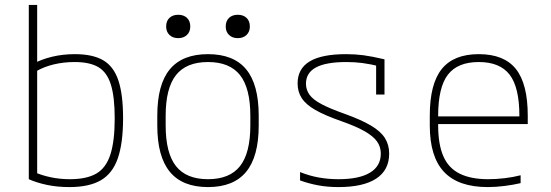

<svg xmlns="http://www.w3.org/2000/svg" viewBox="-20 -750 2240 780"><path d="M262 10Q212 10 170 1Q128 -8 97 -22V-730H131V-28L117 -52Q148 -38 185.5 -30Q223 -22 264 -22Q332 -22 371.5 -45Q411 -68 428.5 -122.5Q446 -177 446 -269Q446 -356 430.5 -406Q415 -456 380 -477Q345 -498 283 -498Q239 -498 199 -488.5Q159 -479 126 -460L113 -490Q148 -509 191.5 -519.5Q235 -530 284 -530Q357 -530 399.5 -505Q442 -480 461 -423Q480 -366 480 -270Q480 -168 458.5 -106.5Q437 -45 389.5 -17.5Q342 10 262 10Z M825 10Q721 10 670 -52Q619 -114 619 -240V-280Q619 -407 670 -468.5Q721 -530 825 -530Q929 -530 980 -468.5Q1031 -407 1031 -280V-240Q1031 -114 980 -52Q929 10 825 10ZM825 -22Q913 -22 955 -75Q997 -128 997 -241V-279Q997 -392 955 -445Q913 -498 825 -498Q737 -498 695 -445Q653 -392 653 -279V-241Q653 -128 695 -75Q737 -22 825 -22ZM704 -595Q682 -595 668.5 -608Q655 -621 655 -642Q655 -665 668.5 -677.5Q682 -690 704 -690Q726 -690 739.5 -677.5Q753 -665 753 -642Q753 -621 739.5 -608Q726 -595 704 -595ZM946 -595Q924 -595 910.5 -608Q897 -621 897 -642Q897 -665 910.5 -677.5Q924 -690 946 -690Q968 -690 981.5 -677.5Q995 -665 995 -642Q995 -621 981.5 -608Q968 -595 946 -595Z M1355 10Q1311 10 1273 3Q1235 -4 1199 -17V-51Q1236 -36 1274.5 -29Q1313 -22 1355 -22Q1439 -22 1483 -48.5Q1527 -75 1527 -126Q1527 -154 1511.5 -175.5Q1496 -197 1461 -217Q1426 -237 1366 -258Q1300 -281 1261.5 -303Q1223 -325 1206 -351Q1189 -377 1189 -411Q1189 -471 1238 -500.5Q1287 -530 1386 -530Q1423 -530 1457 -525.5Q1491 -521 1542 -509V-366H1508V-506L1529 -479Q1483 -490 1452 -494Q1421 -498 1388 -498Q1304 -498 1263.5 -476Q1223 -454 1223 -410Q1223 -385 1237.5 -365Q1252 -345 1286 -327Q1320 -309 1379 -288Q1446 -264 1486 -240.5Q1526 -217 1543.5 -189.5Q1561 -162 1561 -126Q1561 -59 1508.5 -24.5Q1456 10 1355 10Z M1962 10Q1842 10 1784 -51.5Q1726 -113 1726 -240V-280Q1726 -409 1774.5 -469.5Q1823 -530 1925 -530Q2028 -530 2076 -469.5Q2124 -409 2124 -280V-246H1744V-277H2102L2090 -263V-279Q2090 -395 2050.5 -446.5Q2011 -498 1925 -498Q1839 -498 1799.5 -446.5Q1760 -395 1760 -279V-241Q1760 -164 1781 -115.5Q1802 -67 1847.5 -44.5Q1893 -22 1963 -22Q1995 -22 2029.5 -26Q2064 -30 2095 -38V-6Q2065 1 2029.5 5.5Q1994 10 1962 10Z"/></svg>

Font: M PLUS Code Latin SemiExpanded ExtraLight
Style: Regular
Weight: 250
Width: 6
Designer: Coji Morishita
Foundry: UNDERFOREST DESIGN
Version: Version 1.002; ttfautohint (v1.8.3)